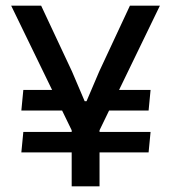

<svg xmlns="http://www.w3.org/2000/svg" viewBox="-20 -659 606 679"><path d="M505.5 -268H323L340.5 -341H512.5ZM55.5 -120 62.5 -192.5H512.5L505.5 -120ZM62.5 -341H224L242 -268H55.5ZM326 -186H239.5L19.5 -639H125.5L234.5 -406.5L279.5 -301H286L331 -406.5L439.5 -639H545.5ZM332 0H233.5V-279H332Z"/></svg>

Font: Anek Malayalam Medium
Style: Regular
Weight: 500
Designer: Maithili Shingre (Malayalam) & Yesha Goshar (Latin)
Foundry: Ek Type
Version: Version 1.003